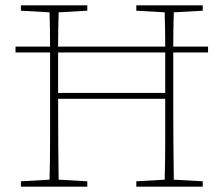

<svg xmlns="http://www.w3.org/2000/svg" viewBox="-20 -697 834 717"><path d="M167 -310V-367Q167 -401 167 -434Q167 -467 167 -501H38V-523H167Q167 -555 166.5 -587Q166 -619 165 -651L58 -657V-677H306V-657L199 -651Q198 -619 197.5 -587Q197 -555 197 -523H597Q597 -555 596.5 -587Q596 -619 595 -651L489 -657V-677H737V-657L629 -651Q628 -619 627.5 -587Q627 -555 627 -523H757V-501H627Q627 -467 627 -434Q627 -401 627 -367V-310Q627 -239 627.5 -168Q628 -97 629 -26L737 -20V0H489V-20L595 -26Q597 -97 597 -171Q597 -245 597 -328H197Q197 -237 197.5 -164.5Q198 -92 199 -26L306 -20V0H58V-20L165 -26Q167 -97 167 -168Q167 -239 167 -310ZM197 -367V-350H597V-367Q597 -401 597 -434Q597 -467 597 -501H197Q197 -467 197 -434Q197 -401 197 -367Z"/></svg>

Font: Source Serif Pro ExtraLight
Style: Regular
Weight: 200
Designer: Frank Grießhammer
Foundry: Adobe Systems Incorporated
Version: Version 3.001;hotconv 1.0.111;makeotfexe 2.5.65597